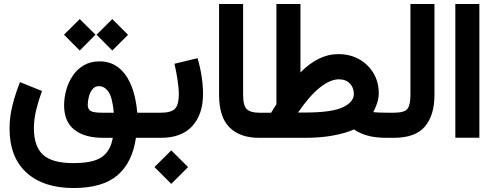

<svg xmlns="http://www.w3.org/2000/svg" viewBox="-20 -697 2497 971"><path d="M706.4 0V-127H755.9V0ZM468.3 -521.5 547.9 -600.6 627.4 -521 547.9 -441.4ZM303.7 -521.5 383.3 -600.6 462.9 -521.5 383.3 -441.4ZM550.3 0H501.5Q407.7 0 356 -41Q304.2 -82 304.2 -164.1Q304.2 -202.6 314.9 -241.7Q325.7 -280.8 347.7 -313.7Q369.6 -346.7 403.6 -366.7Q437.5 -386.7 484.4 -386.7Q564.5 -386.7 613.8 -319.3Q663.1 -252 674.3 -127H714.8V0H667.5Q649.4 125 574 189.5Q498.5 253.9 352.1 253.9Q199.7 253.9 114 176Q28.3 98.1 28.3 -46.9Q28.3 -105.5 43.2 -165Q58.1 -224.6 81.1 -281.7L192.4 -236.8Q175.3 -190.9 163.3 -142.1Q151.4 -93.3 151.4 -49.3Q151.4 43 197.3 85.4Q243.2 127.9 350.6 127.9Q452.6 127.9 496.1 96.4Q539.6 64.9 550.3 0ZM555.7 -127Q548.3 -204.6 528.6 -232.9Q508.8 -261.2 480 -261.2Q460 -261.2 447.5 -245.6Q435.1 -230 429.4 -207.8Q423.8 -185.5 423.8 -166.5Q423.8 -146 437.5 -136.5Q451.2 -127 496.6 -127Z M1006.8 -222.7Q1006.8 -118.7 952.4 -59.3Q897.9 0 794.4 0H735.8V-127H794.4Q844.7 -127 864.5 -146.7Q884.3 -166.5 884.3 -221.2Q884.3 -252.4 877.4 -296.1Q870.6 -339.8 862.3 -374.5L979 -402.8Q991.7 -361.3 999.3 -312.7Q1006.8 -264.2 1006.8 -222.7ZM761.2 147.9 846.2 63.5 931.2 147.9 846.2 232.9Z M1302.2 0H1290Q1193.8 0 1140.9 -52.5Q1087.9 -105 1087.9 -217.3V-676.8H1209.5V-216.8Q1209.5 -161.6 1228.8 -144.3Q1248 -127 1290 -127H1302.2Z M1867.7 -129.9Q1877 -128.9 1894.5 -127.9Q1912.1 -127 1938 -127H1952.6V0H1937.5Q1876.5 0 1836.9 -11.7Q1797.4 -23.4 1770 -42.5Q1728.5 -23.4 1664.8 -11.7Q1601.1 0 1524.9 0H1282.7V-127H1351.1Q1357.9 -138.2 1364.7 -148.7Q1371.6 -159.2 1377.9 -169.4V-676.8H1499.5V-330.6Q1543.5 -375.5 1591.3 -399.4Q1639.2 -423.3 1690.9 -423.3Q1750.5 -423.3 1796.6 -397.2Q1842.8 -371.1 1869.1 -326.4Q1895.5 -281.7 1895.5 -225.6Q1895.5 -200.7 1887.5 -176.3Q1879.4 -151.9 1867.7 -129.9ZM1522.5 -127.9Q1657.2 -127.9 1713.4 -154.3Q1769.5 -180.7 1769.5 -221.7Q1769.5 -253.9 1749 -274.9Q1728.5 -295.9 1693.8 -295.9Q1650.4 -295.9 1598.1 -254.6Q1545.9 -213.4 1487.3 -127.9Z M1933.1 0V-127H1972.7Q2026.4 -127 2041 -147.2Q2055.7 -167.5 2055.7 -216.3V-676.8H2177.2V-216.8Q2177.2 -114.3 2128.9 -57.1Q2080.6 0 1972.2 0Z M2282.7 -676.8H2404.3V-0.5H2282.7Z"/></svg>

Font: Vazir WOL
Style: Bold-WOL
Weight: 700
Designer: Saber Rastikerdar
Foundry: Saber Rastikerdar
Version: Version 30.0.0